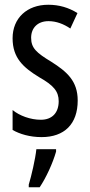

<svg xmlns="http://www.w3.org/2000/svg" viewBox="-20 -567 379 808"><path d="M307 -144C307 -226 262 -265 196 -307C133 -345 111 -365 111 -408C111 -450 139 -478 184 -478C217 -478 248 -466 276 -447L306 -512C269 -535 229 -547 183 -547C94 -547 33 -491 33 -406C33 -323 78 -283 145 -242C205 -208 227 -183 227 -141C227 -92 199 -63 152 -63C108 -63 62 -80 33 -104V-20C63 -3 105 10 155 10C251 10 307 -45 307 -144ZM216 71V61H133C129 101 112 174 101 210V221H147C174 181 202 120 216 71Z"/></svg>

Font: Noto Sans Gujarati UI ExtraCondensed
Style: Regular
Weight: 400
Width: 2
Designer: Jelle Bosma - Monotype Design Team, Universal Thirst
Foundry: Monotype Imaging Inc.
Version: Version 2.106